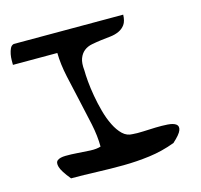

<svg xmlns="http://www.w3.org/2000/svg" viewBox="-101 -822 955 910"><g transform="rotate(-15 376.5 -367.0)"><path d="M313.5 -135.7Q313.5 -187.5 300.8 -248Q288.1 -308.6 273.4 -372.1Q258.8 -435.5 245.1 -498.5Q231.4 -561.5 230.5 -617.2H12.7Q12.7 -625 12.7 -639.6Q12.7 -654.3 15.6 -669.4Q18.6 -684.6 24.4 -696.8Q30.3 -709 42 -711.9H579.1Q578.1 -680.7 566.4 -664.1Q554.7 -647.5 535.6 -638.7Q516.6 -629.9 493.2 -627.4Q469.7 -625 446.3 -622.1Q422.9 -619.1 400.4 -614.7Q377.9 -610.4 361.8 -597.7Q345.7 -585 337.4 -563Q329.1 -541 333 -503.9Q333 -483.4 335.9 -449.7Q338.9 -416 345.7 -377Q352.5 -337.9 363.3 -298.3Q374 -258.8 390.1 -226.1Q406.2 -193.4 427.2 -173.3Q448.2 -153.3 476.6 -153.3Q496.1 -151.4 526.9 -152.8Q557.6 -154.3 588.9 -155.3Q620.1 -156.2 647.9 -154.3Q675.8 -152.3 688.5 -142.6Q701.2 -132.8 694.3 -113.8Q687.5 -94.7 651.4 -62.5Q588.9 -39.1 524.9 -30.8Q460.9 -22.5 396.5 -22Q332 -21.5 267.6 -23.9Q203.1 -26.4 139.6 -26.4Q103.5 -70.3 96.7 -93.8Q89.8 -117.2 102.1 -126.5Q114.3 -135.7 141.1 -136.2Q168 -136.7 199.2 -134.3Q230.5 -131.8 261.7 -130.4Q293 -128.9 313.5 -135.7Z"/></g></svg>

Font: Gloria Hallelujah
Style: Regular
Weight: 400
Designer: Kimberly Geswein
Foundry: Kimberly Geswein
Version: Version 1.004 2010